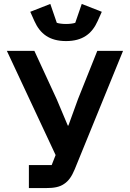

<svg xmlns="http://www.w3.org/2000/svg" viewBox="-20 -957 661 977"><path d="M127 -117H243L263 -168L15 -698H155L269 -451L325 -318H328L377 -453L475 -698H606L360 -95C345 -59 329 -36 306 -21C283 -5 254 0 214 0H127ZM316 -748C232 -748 184 -785 155 -850L134 -897L236 -937L269 -841C280 -837 299 -835 316 -835C333 -835 352 -837 363 -841L396 -937L498 -897L477 -850C448 -785 400 -748 316 -748Z"/></svg>

Font: Plexus Sans SemiBold
Style: Regular
Weight: 600
Version: Version 2.001;PS 002.001;hotconv 1.0.70;makeotf.lib2.5.58329